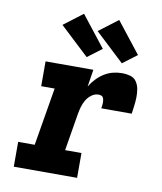

<svg xmlns="http://www.w3.org/2000/svg" viewBox="-86 -844 772 914"><g transform="rotate(10 300.0 -387.5)"><path d="M43 0V-120H123L170 -400H105V-520H336L323 -437Q335 -457 351.5 -474.5Q368 -492 388 -504.5Q408 -517 430 -522.5Q452 -528 475 -528Q495 -528 514 -522.5Q533 -517 543.5 -501.5Q554 -486 557.5 -466.5Q561 -447 560.5 -426.5Q560 -406 557.5 -386Q555 -366 552 -346H405Q406 -353 407 -359.5Q408 -366 408 -373Q408 -380 407 -386.5Q406 -393 403 -398.5Q400 -404 394 -406Q388 -408 381 -408Q363 -408 347.5 -396.5Q332 -385 322.5 -369Q313 -353 308 -335.5Q303 -318 300 -301L270 -120H349V0ZM464 -574 324 -705 416 -775 533 -626ZM294 -574 154 -705 246 -775 363 -626Z"/></g></svg>

Font: Iosevka Etoile Heavy Oblique
Style: Regular
Weight: 900
Italic angle: -9°
Designer: Belleve Invis
Foundry: Belleve Invis
Version: Version 15.5.2; ttfautohint (v1.8.4)